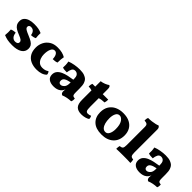

<svg xmlns="http://www.w3.org/2000/svg" viewBox="213 -1841 2974 2974"><g transform="rotate(45 1700.0 -354.0)"><path d="M404 -436Q401 -381 408 -329Q393 -320 369.5 -314.5Q346 -309 322 -309Q317 -346 296 -372.5Q275 -399 232 -399Q212 -399 200.5 -388.5Q189 -378 189 -361Q189 -348 195.5 -337Q202 -326 224 -313Q246 -300 294 -280Q351 -257 384 -236Q417 -215 430.5 -190.5Q444 -166 444 -133Q444 -64 385.5 -27.5Q327 9 224 9Q160 9 118.5 0.5Q77 -8 37 -25Q41 -54 41 -89.5Q41 -125 39 -149Q54 -158 79.5 -163Q105 -168 127 -168Q133 -115 157.5 -89Q182 -63 218 -63Q243 -63 259.5 -74Q276 -85 276 -106Q276 -128 258 -143.5Q240 -159 184 -181Q140 -198 108 -217Q76 -236 58.5 -264Q41 -292 41 -336Q41 -381 67 -410Q93 -439 137 -453Q181 -467 236 -467Q292 -467 331 -459.5Q370 -452 404 -436Z M930 -51Q904 -22 859.5 -6.5Q815 9 759 9Q685 9 628.5 -16.5Q572 -42 540.5 -94.5Q509 -147 509 -227Q509 -287 535.5 -342Q562 -397 616 -432Q670 -467 750 -467Q807 -467 848.5 -456.5Q890 -446 923 -426Q912 -374 912 -299Q893 -290 868.5 -287Q844 -284 822 -284Q820 -342 801 -371.5Q782 -401 752 -401Q713 -401 692.5 -356Q672 -311 672 -241Q672 -200 685.5 -161.5Q699 -123 728 -98.5Q757 -74 804 -74Q867 -74 907 -106Q917 -97 923.5 -82.5Q930 -68 930 -51Z M1324 9Q1305 2 1297 -12Q1289 -26 1289 -49Q1289 -68 1295 -92Q1277 -52 1249 -29Q1205 7 1129 7Q1060 7 1021 -22.5Q982 -52 982 -107Q982 -155 1009 -186.5Q1036 -218 1079.5 -237Q1123 -256 1174 -266.5Q1225 -277 1273 -284Q1273 -320 1269 -343Q1265 -366 1251 -381Q1239 -394 1225 -399Q1211 -404 1197 -404Q1159 -404 1142 -371Q1125 -338 1121 -293Q1092 -293 1069 -295Q1046 -297 1027 -305Q1029 -332 1028 -363Q1027 -394 1020 -429Q1063 -447 1121 -457.5Q1179 -468 1232 -468Q1298 -468 1336 -453.5Q1374 -439 1393 -420Q1413 -400 1425.5 -363.5Q1438 -327 1438 -256V-179Q1438 -144 1442 -126.5Q1446 -109 1458.5 -102.5Q1471 -96 1495 -95Q1498 -76 1496 -58Q1494 -40 1486 -24Q1445 -23 1403 -15Q1361 -7 1324 9ZM1188 -88Q1217 -88 1245 -116.5Q1273 -145 1273 -203V-226Q1209 -214 1177 -194Q1145 -174 1145 -137Q1145 -111 1157.5 -99.5Q1170 -88 1188 -88Z M1739 9Q1664 9 1626.5 -29Q1589 -67 1589 -160V-366Q1561 -377 1515 -378Q1515 -398 1517.5 -414.5Q1520 -431 1528 -448H1589V-567Q1628 -572 1665.5 -587Q1703 -602 1726 -620Q1741 -613 1747.5 -600.5Q1754 -588 1754 -555V-448H1874Q1874 -426 1871.5 -409Q1869 -392 1864 -377Q1800 -376 1754 -360V-175Q1754 -110 1765.5 -90Q1777 -70 1803 -70Q1818 -70 1833.5 -73.5Q1849 -77 1863 -84Q1877 -64 1878 -28Q1857 -12 1818.5 -1.5Q1780 9 1739 9Z M2180 9Q2054 9 1988.5 -53.5Q1923 -116 1923 -222Q1923 -303 1958 -357.5Q1993 -412 2052.5 -439.5Q2112 -467 2187 -467Q2273 -467 2330.5 -437Q2388 -407 2417 -355Q2446 -303 2446 -235Q2446 -121 2374.5 -56Q2303 9 2180 9ZM2196 -61Q2236 -61 2257.5 -103Q2279 -145 2279 -207Q2279 -304 2246.5 -352.5Q2214 -401 2173 -401Q2131 -401 2110.5 -359Q2090 -317 2090 -256Q2090 -200 2102 -156Q2114 -112 2137.5 -86.5Q2161 -61 2196 -61Z M2500 3Q2500 -18 2501.5 -35.5Q2503 -53 2508 -66Q2548 -68 2561 -85.5Q2574 -103 2574 -153V-556Q2574 -586 2559 -600.5Q2544 -615 2500 -618Q2500 -635 2502 -652.5Q2504 -670 2512 -684Q2552 -684 2591.5 -689Q2631 -694 2661.5 -701.5Q2692 -709 2707 -717Q2721 -711 2730 -697Q2739 -683 2739 -659V-153Q2739 -103 2752 -85.5Q2765 -68 2803 -66Q2807 -53 2808.5 -35Q2810 -17 2810 3Q2789 1 2745 0.5Q2701 0 2655 0Q2609 0 2564.5 0.5Q2520 1 2500 3Z M3207 9Q3188 2 3180 -12Q3172 -26 3172 -49Q3172 -68 3178 -92Q3160 -52 3132 -29Q3088 7 3012 7Q2943 7 2904 -22.5Q2865 -52 2865 -107Q2865 -155 2892 -186.5Q2919 -218 2962.5 -237Q3006 -256 3057 -266.5Q3108 -277 3156 -284Q3156 -320 3152 -343Q3148 -366 3134 -381Q3122 -394 3108 -399Q3094 -404 3080 -404Q3042 -404 3025 -371Q3008 -338 3004 -293Q2975 -293 2952 -295Q2929 -297 2910 -305Q2912 -332 2911 -363Q2910 -394 2903 -429Q2946 -447 3004 -457.5Q3062 -468 3115 -468Q3181 -468 3219 -453.5Q3257 -439 3276 -420Q3296 -400 3308.5 -363.5Q3321 -327 3321 -256V-179Q3321 -144 3325 -126.5Q3329 -109 3341.5 -102.5Q3354 -96 3378 -95Q3381 -76 3379 -58Q3377 -40 3369 -24Q3328 -23 3286 -15Q3244 -7 3207 9ZM3071 -88Q3100 -88 3128 -116.5Q3156 -145 3156 -203V-226Q3092 -214 3060 -194Q3028 -174 3028 -137Q3028 -111 3040.5 -99.5Q3053 -88 3071 -88Z"/></g></svg>

Font: Vollkorn ExtraBold
Style: Regular
Weight: 800
Designer: Friedrich Althausen
Foundry: Friedrich Althausen
Version: Version 5.000; ttfautohint (v1.8.3)